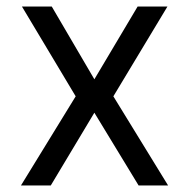

<svg xmlns="http://www.w3.org/2000/svg" viewBox="-20 -566 577 586"><path d="M138 -546H47L211 -272L44 0H135L268 -222L403 0H493L326 -272L491 -546H400L268 -324Z"/></svg>

Font: Wafeq
Style: Regular
Weight: 400
Designer: Rasmus Andersson & Azza Alameddine
Foundry: Google & TypeTogether
Version: Version 3.000;FEAKit 1.0